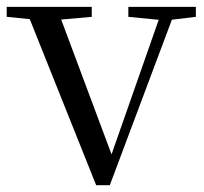

<svg xmlns="http://www.w3.org/2000/svg" viewBox="-28 -536 596 561"><path d="M253 5.2 44.6 -516H136.9L306.1 -63.1H289.4L294.7 -75.8L449 -516H488.3L292.8 5.2ZM-8.4 -486.8V-516H240.1V-486.8L130.8 -477.1H90.2ZM347 -486.8V-516H544.3V-486.8L463.3 -477.1H446.1Z"/></svg>

Font: Noto Serif KR
Style: Regular
Weight: 200
Designer: Ryoko NISHIZUKA 西塚涼子 (kana & ideographs); Frank Grießhammer (Latin, Greek & Cyrillic); Wenlong ZHANG 张文龙 (bopomofo); San
Foundry: Adobe
Version: Version 2.001;hotconv 1.1.0;makeotfexe 2.6.0